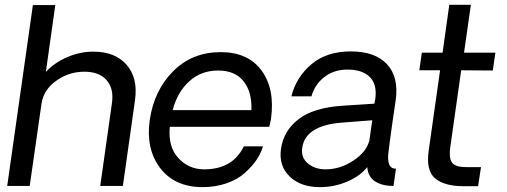

<svg xmlns="http://www.w3.org/2000/svg" viewBox="-20 -770 2098 795"><path d="M366.2 -556.2Q457 -556.2 504.4 -501.5Q551.8 -446.8 539.1 -356L488.8 0H395L443.8 -345.2Q451.7 -404.3 420.9 -438.7Q390.1 -473.1 329.1 -473.1Q265.1 -473.1 212.6 -435.5Q160.2 -397.9 151.9 -340.8L103 0H9.8L116.2 -749H209L169.9 -472.2Q205.1 -510.3 258.1 -533.2Q311 -556.2 366.2 -556.2Z M1102.1 -277.8Q1096.2 -248 1094.7 -245.1H683.1Q675.3 -163.1 717.5 -116.5Q759.8 -69.8 822.8 -68.8Q942.9 -67.9 989.7 -164.1H1068.8Q1061 -136.2 1042.5 -108.6Q1023.9 -81.1 993.9 -54Q963.9 -26.9 918 -11Q872.1 4.9 816.9 4.9Q701.7 3.9 642.3 -75.4Q583 -154.8 600.1 -273.9Q618.2 -396 697 -475.1Q775.9 -554.2 894 -554.2Q1006.8 -554.2 1063 -478Q1119.1 -401.9 1102.1 -277.8ZM694.8 -314H1021Q1023.9 -389.2 988.5 -433.6Q953.1 -478 883.1 -478Q813 -478 763.9 -433.6Q714.8 -389.2 694.8 -314Z M1304.7 4.9Q1224.6 4.9 1179 -39.6Q1133.3 -84 1143.6 -154.8Q1154.8 -230 1217 -277.1Q1279.3 -324.2 1395.5 -332L1530.3 -340.8L1533.7 -358.9Q1542.5 -419.9 1511.5 -450.9Q1480.5 -481.9 1418.5 -481.9Q1363.3 -481.9 1323.5 -451.4Q1283.7 -420.9 1269.5 -371.1H1186.5Q1205.6 -449.2 1268.6 -503.2Q1331.5 -557.1 1432.6 -557.1Q1532.7 -557.1 1582 -504.6Q1631.3 -452.1 1618.7 -356.9Q1612.8 -316.9 1605.7 -268.6Q1598.6 -220.2 1594 -184.1Q1589.4 -147.9 1589.4 -147Q1578.1 -69.8 1619.6 -71.8L1609.4 0Q1597.2 0 1579.6 -2Q1505.4 -14.2 1500.5 -78.1Q1472.7 -42 1418.7 -18.6Q1364.7 4.9 1304.7 4.9ZM1327.6 -68.8Q1388.7 -68.8 1443.1 -105Q1497.6 -141.1 1509.3 -188L1521.5 -272L1394.5 -262.2Q1243.7 -250 1231.4 -157.2Q1225.6 -117.2 1255.1 -93Q1284.7 -68.8 1327.6 -68.8Z M1899.4 1Q1820.3 1 1781.5 -31.5Q1742.7 -64 1755.4 -148.9L1802.2 -479H1716.3L1726.6 -551.8H1812.5L1840.3 -750H1929.7L1901.4 -551.8H2031.2L2020.5 -478L1889.6 -479L1844.2 -159.2Q1838.4 -118.2 1850.8 -98.1Q1863.3 -78.1 1910.6 -78.1H1971.7L1959.5 1Z"/></svg>

Font: Oakes Grotesk
Style: Italic
Weight: 400
Designer: Samuel Oakes
Foundry: Samuel Oakes
Version: Version 1.0 | wf-rip DC20170320